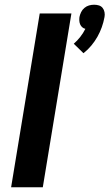

<svg xmlns="http://www.w3.org/2000/svg" viewBox="-20 -792 463 812"><path d="M333 -567 292 -607Q307 -620 319.5 -636Q332 -652 341 -670Q333 -672 327.5 -677Q322 -682 319 -689Q316 -696 315.5 -704Q315 -712 316 -720Q318 -730 323 -740.5Q328 -751 337 -758.5Q346 -766 356.5 -769Q367 -772 378 -772Q389 -772 398.5 -769Q408 -766 414 -758.5Q420 -751 422 -740.5Q424 -730 422 -720Q418 -698 410.5 -677Q403 -656 392 -636.5Q381 -617 366 -599Q351 -581 333 -567ZM27 0 148 -735H282L161 0Z"/></svg>

Font: Iosevka Aile Extrabold Oblique
Style: Regular
Weight: 800
Italic angle: -9°
Designer: Belleve Invis
Foundry: Belleve Invis
Version: Version 31.1.0; ttfautohint (v1.8.4)